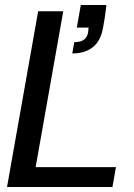

<svg xmlns="http://www.w3.org/2000/svg" viewBox="-20 -745 534 765"><path d="M8 0 132 -700H232L122 -79H442L428 0ZM268 -532 276 -577Q301 -577 314 -586.5Q327 -596 331 -615L333 -635H286L302 -725H404Q401 -698 398 -678Q395 -658 391 -637Q382 -583 350.5 -557.5Q319 -532 268 -532Z"/></svg>

Font: DM Sans 36pt Medium
Style: Italic
Weight: 500
Italic angle: -10°
Designer: Colophon Foundry, Jonny Pinhorn
Foundry: Colophon Foundry
Version: Version 4.004;gftools[0.9.30]